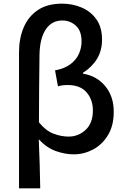

<svg xmlns="http://www.w3.org/2000/svg" viewBox="-20 -830 688 1050"><path d="M84 200V-544Q84 -620 109.5 -680Q135 -740 187 -775Q239 -810 320 -810Q376 -810 426 -789Q476 -768 507 -724.5Q538 -681 538 -613Q538 -554 511 -509Q484 -464 434 -432V-427Q509 -415 555.5 -359Q602 -303 602 -219Q602 -143 570.5 -91Q539 -39 489 -12.5Q439 14 384 14Q335 14 285 -4Q235 -22 192 -68Q195 1 197 66.5Q199 132 200 200ZM355 -83Q409 -83 448.5 -120Q488 -157 488 -226Q488 -285 453.5 -325Q419 -365 350 -365Q319 -365 297 -358L281 -445Q334 -455 366 -479.5Q398 -504 412 -536.5Q426 -569 426 -603Q426 -662 394.5 -690Q363 -718 321 -718Q263 -718 230.5 -669.5Q198 -621 196 -532Q195 -439 194 -347.5Q193 -256 193 -161Q230 -115 272.5 -99Q315 -83 355 -83Z"/></svg>

Font: Source Han Sans SC Medium
Style: Regular
Weight: 500
Designer: Ryoko NISHIZUKA 西塚涼子 (kana, bopomofo & ideographs); Paul D. Hunt (Latin, Greek & Cyrillic); Sandoll Communications 산돌커뮤니
Foundry: Adobe
Version: Version 2.004;hotconv 1.0.118;makeotfexe 2.5.65603